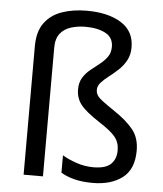

<svg xmlns="http://www.w3.org/2000/svg" viewBox="-54 -813 739 870"><g transform="rotate(5 315.5 -377.5)"><path d="M522 -617Q522 -583 508 -557.5Q494 -532 473 -512.5Q452 -493 431 -477Q410 -461 396 -445.5Q382 -430 382 -412Q382 -399 388.5 -388Q395 -377 414 -362.5Q433 -348 470 -323Q524 -287 555 -249.5Q586 -212 586 -153Q586 -68 534.5 -29Q483 10 400 10Q353 10 317 1Q281 -8 255 -24V-103Q281 -87 319 -74Q357 -61 397 -61Q452 -61 476 -84Q500 -107 500 -147Q500 -183 479.5 -208Q459 -233 406 -267Q343 -308 320 -337.5Q297 -367 297 -407Q297 -438 310.5 -460Q324 -482 344.5 -498.5Q365 -515 385.5 -531Q406 -547 419.5 -566Q433 -585 433 -612Q433 -654 397.5 -673Q362 -692 306 -692Q271 -692 240.5 -682.5Q210 -673 191.5 -650Q173 -627 173 -584V0H85V-584Q85 -651 114 -690.5Q143 -730 193 -747.5Q243 -765 306 -765Q403 -765 462.5 -728Q522 -691 522 -617Z"/></g></svg>

Font: Noto Sans Phoenician
Style: Regular
Weight: 400
Designer: Monotype Design Team
Foundry: Monotype Imaging Inc.
Version: Version 2.001; ttfautohint (v1.8.4.7-5d5b)